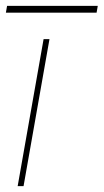

<svg xmlns="http://www.w3.org/2000/svg" viewBox="-33 -632 352 652"><path d="M27 0 115 -499H135L47 0ZM-13 -589 -9 -612H299L295 -589Z"/></svg>

Font: DM Sans 20pt Thin
Style: Italic
Weight: 250
Italic angle: -10°
Version: Version 4.004;gftools[0.9.30]